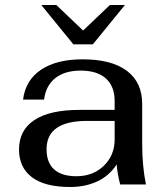

<svg xmlns="http://www.w3.org/2000/svg" viewBox="-20 -737 665 767"><path d="M56 -140Q56 -217 117.5 -257.5Q179 -298 297 -298H438V-333Q438 -392 403 -423.5Q368 -455 302 -455Q239 -455 201 -425Q163 -395 156 -339H72Q82 -417 144 -458.5Q206 -500 310 -500Q426 -500 487 -454Q548 -408 548 -322V-162Q548 -74 563 0H460Q449 -44 446 -80Q416 -34 368 -12Q320 10 260 10Q159 10 107.5 -29Q56 -68 56 -140ZM438 -180V-254H328Q166 -254 166 -141Q166 -87 196.5 -60Q227 -33 285 -33Q352 -33 395 -75Q438 -117 438 -180ZM145 -717H205L312 -615L419 -717H479L351 -560H273Z"/></svg>

Font: Fahkwang Medium
Style: Regular
Weight: 500
Version: Version 1.000; ttfautohint (v1.6)